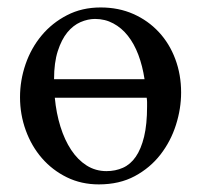

<svg xmlns="http://www.w3.org/2000/svg" viewBox="-20 -480 540 515"><path d="M465.8 -231.9Q465.8 -188.5 451.9 -144.8Q438 -101.1 410.4 -65.4Q382.8 -29.8 341.6 -7.6Q300.3 14.6 245.1 14.6Q198.2 14.6 159.4 -4.4Q120.6 -23.4 92.5 -55.7Q64.5 -87.9 49.1 -130.4Q33.7 -172.9 33.7 -219.2Q33.7 -264.6 48.6 -307.9Q63.5 -351.1 91.6 -384.8Q119.6 -418.5 159.7 -439.2Q199.7 -460 250 -460Q298.3 -460 337.9 -442.4Q377.4 -424.8 406 -394Q434.6 -363.3 450.2 -321.5Q465.8 -279.8 465.8 -231.9ZM374.5 -194.3V-206.1Q374.5 -210.9 373.5 -217.8H127Q130.9 -176.3 142.1 -140.4Q153.3 -104.5 170.9 -77.9Q188.5 -51.3 212.4 -36.1Q236.3 -21 265.6 -21Q289.6 -21 309.8 -30Q330.1 -39.1 344.2 -59.6Q358.4 -80.1 366.5 -113.3Q374.5 -146.5 374.5 -194.3ZM367.7 -267.6Q362.3 -303.2 351.1 -333Q339.8 -362.8 323 -384Q306.2 -405.3 283.9 -417.2Q261.7 -429.2 234.9 -429.2Q215.8 -429.2 196 -420.7Q176.3 -412.1 160.6 -393.1Q145 -374 135 -343Q125 -312 125 -267.6Z"/></svg>

Font: Doulos SIL Compact
Style: Regular
Weight: 400
Designer: Walt Agee, Victor Gaultney, Peter Martin, Debbi Hosken
Foundry: SIL International
Version: Version 4.110; 2011; Maintenance release ; LnSpcTght